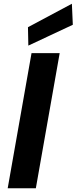

<svg xmlns="http://www.w3.org/2000/svg" viewBox="-20 -1003 408 1023"><path d="M21 0 148 -720H298L171 0ZM131 -760 129 -858 363 -983 368 -871Z"/></svg>

Font: DM Sans Black
Style: Italic
Weight: 900
Italic angle: -10°
Designer: Colophon Foundry, Jonny Pinhorn
Foundry: Colophon Foundry
Version: Version 4.004;gftools[0.9.30]